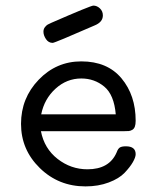

<svg xmlns="http://www.w3.org/2000/svg" viewBox="-20 -659 565 685"><path d="M270 -440Q363 -440 413.5 -379.5Q464 -319 464 -228Q464 -215 461 -207Q458 -199 451.5 -195.5Q445 -192 439.5 -191.5Q434 -191 424 -191H126Q138 -129 185.5 -92Q233 -55 292 -55Q370 -55 396 -115Q401 -129 408 -133Q415 -137 429 -137Q464 -137 464 -109Q464 -98 454 -80.5Q444 -63 424.5 -42.5Q405 -22 368 -8Q331 6 285 6Q189 6 122 -59.5Q55 -125 55 -217Q55 -309 118 -374.5Q181 -440 270 -440ZM127 -251H393Q387 -321 352 -350Q317 -379 270 -379Q218 -379 178 -342.5Q138 -306 127 -251ZM135 -546Q135 -556 141 -563Q147 -570 150.5 -571.5Q154 -573 164 -578Q304 -639 313 -639Q326 -639 336.5 -629Q347 -619 347 -604Q347 -580 317 -568Q175 -506 168 -506Q153 -506 144 -519.5Q135 -533 135 -546Z"/></svg>

Font: CMU Typewriter Text
Style: Regular
Weight: 500
Monospace: yes
Version: Version 0.7.0